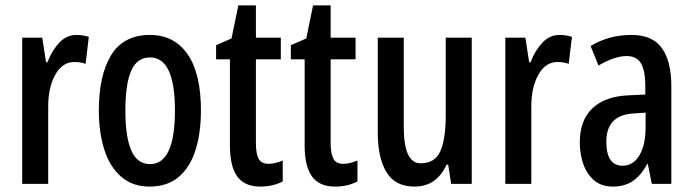

<svg xmlns="http://www.w3.org/2000/svg" viewBox="-20 -679 2559 709"><path d="M262 -550Q285 -550 308 -543L296 -443Q279 -450 254 -450Q210 -450 183.5 -402Q157 -354 158 -280V0H62V-540H136L150 -449H155Q172 -493 199 -521.5Q226 -550 262 -550Z M722 -271Q722 -189 702.5 -126Q683 -63 641 -26.5Q599 10 532 10Q470 10 428 -26Q386 -62 365.5 -125.5Q345 -189 345 -271Q345 -401 390.5 -475.5Q436 -550 534 -550Q623 -550 672.5 -479Q722 -408 722 -271ZM443 -270Q443 -173 465 -123Q487 -73 534 -73Q626 -73 626 -271Q626 -467 534 -467Q486 -467 464.5 -418Q443 -369 443 -270Z M972 -74Q985 -74 998 -77.5Q1011 -81 1024 -86V-9Q1007 0 986.5 5Q966 10 941 10Q883 10 856 -27.5Q829 -65 829 -142V-460H778V-512L835 -537L860 -659H925V-540H1017V-460H925V-150Q925 -112 935 -93Q945 -74 972 -74Z M1248 -74Q1261 -74 1274 -77.5Q1287 -81 1300 -86V-9Q1283 0 1262.5 5Q1242 10 1217 10Q1159 10 1132 -27.5Q1105 -65 1105 -142V-460H1054V-512L1111 -537L1136 -659H1201V-540H1293V-460H1201V-150Q1201 -112 1211 -93Q1221 -74 1248 -74Z M1722 -540V0H1646L1635 -71H1629Q1592 10 1511 10Q1439 10 1407 -43.5Q1375 -97 1375 -188V-540H1471V-210Q1471 -76 1533 -76Q1586 -76 1606 -120.5Q1626 -165 1626 -256V-540Z M2046 -550Q2069 -550 2092 -543L2080 -443Q2063 -450 2038 -450Q1994 -450 1967.5 -402Q1941 -354 1942 -280V0H1846V-540H1920L1934 -449H1939Q1956 -493 1983 -521.5Q2010 -550 2046 -550Z M2312 -550Q2389 -550 2424 -501.5Q2459 -453 2459 -362V0H2387L2372 -74H2370Q2348 -32 2317.5 -11Q2287 10 2243 10Q2201 10 2174 -13Q2147 -36 2134 -73Q2121 -110 2121 -153Q2121 -235 2167.5 -279Q2214 -323 2300 -327L2363 -330V-361Q2363 -418 2347 -445Q2331 -472 2294 -472Q2250 -472 2190 -437L2161 -509Q2228 -550 2312 -550ZM2319 -260Q2219 -254 2219 -156Q2219 -67 2279 -67Q2318 -67 2341 -105Q2364 -143 2364 -209V-263Z"/></svg>

Font: Noto Sans Khmer UI ExtraCondensed Medium
Style: Regular
Weight: 500
Width: 2
Designer: Danh Hong and the Monotype Design Team
Foundry: Monotype Imaging Inc.
Version: Version 2.002; ttfautohint (v1.8.4.7-5d5b)